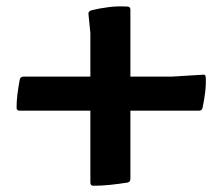

<svg xmlns="http://www.w3.org/2000/svg" viewBox="-20 -590 710 614"><path d="M43 -335Q45 -345 55 -345H529L628 -351Q638 -353 638 -342Q639 -318 636 -294Q633 -270 628 -246Q626 -236 616 -236H43Q33 -236 33 -246Q33 -268 36 -290.5Q39 -313 43 -335ZM397 -18Q397 -8 387 -6Q361 -2 333.5 1Q306 4 279 4Q269 4 269 -6V-484L263 -544Q261 -553 272 -557Q295 -563 326 -567Q357 -571 387 -569Q397 -569 397 -559Z"/></svg>

Font: Hahmlet Black
Style: Regular
Weight: 900
Version: Version 1.002